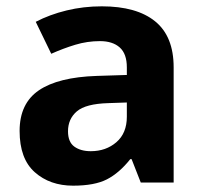

<svg xmlns="http://www.w3.org/2000/svg" viewBox="-20 -577 644 607"><path d="M302 -557Q412 -557 470.5 -509.5Q529 -462 529 -364V0H425L396 -74H392Q357 -30 318 -10Q279 10 211 10Q138 10 90 -32.5Q42 -75 42 -163Q42 -250 103 -291.5Q164 -333 286 -337L381 -340V-364Q381 -407 358.5 -427Q336 -447 296 -447Q256 -447 218 -435.5Q180 -424 142 -407L93 -508Q137 -531 190.5 -544Q244 -557 302 -557ZM323 -251Q251 -249 223 -225Q195 -201 195 -162Q195 -128 215 -113.5Q235 -99 267 -99Q315 -99 348 -127.5Q381 -156 381 -208V-253Z"/></svg>

Font: Noto Sans Adlam
Style: Regular
Weight: 400
Designer: Mark Jamra, Neil Patel
Foundry: JamraPatel LLC
Version: Version 3.001